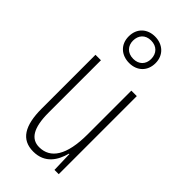

<svg xmlns="http://www.w3.org/2000/svg" viewBox="-251 -944 920 920"><g transform="rotate(45 209.0 -484.5)"><path d="M210 -708C263 -708 300 -743 300 -797C300 -851 261 -886 208 -886C157 -886 118 -853 118 -797C118 -741 158 -708 210 -708ZM210 -736C169 -736 147 -763 147 -797C147 -833 169 -859 208 -859C247 -859 271 -834 271 -796C271 -760 247 -736 210 -736ZM348 -622H311V-326C311 -183 266 -118 190 -118C135 -118 105 -163 105 -267V-622H68V-258C68 -142 104 -83 185 -83C264 -83 298 -140 313 -197H316L319 -93H348Z"/></g></svg>

Font: Noto Sans Kannada UI ExtraCondensed ExtraLight
Style: Regular
Weight: 200
Width: 2
Designer: Jelle Bosma - Monotype Design Team
Foundry: Monotype Imaging Inc.
Version: Version 2.005